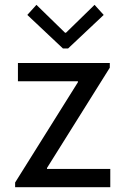

<svg xmlns="http://www.w3.org/2000/svg" viewBox="-20 -780 522 800"><path d="M43 -19.5 304.7 -437.5V-441.4H54.7V-517.6H437.5V-498L175.8 -80.1V-76.2H439.5V0H43ZM251 -643.6H254.9L374 -759.8L412.1 -717.8L263.7 -578.1H242.2L93.8 -717.8L131.8 -759.8Z"/></svg>

Font: Reddit Sans Chocolate
Style: Regular
Weight: 400
Designer: Stephen Hutchings
Foundry: Reddit
Version: Version 1.013